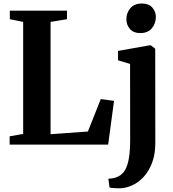

<svg xmlns="http://www.w3.org/2000/svg" viewBox="-20 -802 962 1065"><path d="M33.5 0V-46L108.5 -59V-680.5L34.5 -695.5V-743H351.5V-695.5L260.5 -680.5V-57.5L467.5 -72.5L539 -252.5L612.5 -242.5L580 0ZM645.5 242.5Q634.5 242.5 622.2 242Q610 241.5 600.5 240.5Q591 239.5 587.5 238L581 189.5Q589 189.5 604 187.2Q619 185 634.5 177.5Q659.5 166 674.2 140Q689 114 695.5 72.2Q702 30.5 702 -27.5L701.5 -447.5L634.5 -467.5V-519.5L809 -550.5H817L841 -531.5L841.5 -9.5Q841.5 53 824 99.8Q806.5 146.5 777.8 178Q749 209.5 714.5 225.5Q680 241.5 645.5 242.5ZM757.5 -618.5Q720.5 -618.5 700.8 -641.2Q681 -664 681 -694.5Q681 -731 703.2 -756.8Q725.5 -782.5 767 -782.5H768Q805 -782.5 824.8 -760.2Q844.5 -738 844.5 -707.5Q844.5 -671.5 822.2 -645Q800 -618.5 758.5 -618.5Z"/></svg>

Font: Merriweather 60pt
Style: Bold
Weight: 700
Version: Version 2.100